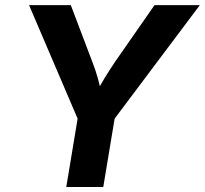

<svg xmlns="http://www.w3.org/2000/svg" viewBox="-20 -748 819 768"><path d="M245.1 0 290.5 -273.4 96.2 -727.5H263.2L348.6 -502.4Q361.8 -468.8 371.1 -435.8Q380.4 -402.8 389.2 -358.9H356.4Q378.4 -403.3 398.7 -436.3Q418.9 -469.2 441.4 -502.4L598.1 -727.5H779.3L438.5 -273.4L393.1 0Z"/></svg>

Font: Inter 17pt
Style: Bold Italic
Weight: 700
Italic angle: -9.3988°
Version: Version 4.001;git-66647c0bb